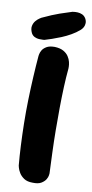

<svg xmlns="http://www.w3.org/2000/svg" viewBox="-101 -867 433 903"><g transform="rotate(10 115.5 -416.0)"><path d="M124 -3Q98 -3 82.5 -13.5Q67 -24 59 -37.5Q51 -51 48.5 -61Q46 -71 46 -71Q42 -114 39.5 -165Q37 -216 36 -271Q35 -326 36.5 -382.5Q38 -439 41 -493Q44 -547 48 -595Q48 -595 49.5 -603.5Q51 -612 57 -622.5Q63 -633 77 -641.5Q91 -650 116 -650Q142 -649 158 -640Q174 -631 182.5 -618Q191 -605 194 -592Q197 -579 197 -570Q197 -561 197 -561Q193 -520 191 -472Q189 -424 188.5 -371.5Q188 -319 188.5 -265Q189 -211 191 -158.5Q193 -106 195 -60Q195 -60 194 -51Q193 -42 186.5 -31Q180 -20 165.5 -11Q151 -2 124 -3ZM62 -674Q62 -674 54.5 -673.5Q47 -673 36.5 -673.5Q26 -674 15.5 -679Q5 -684 -1 -695Q-10 -714 -7 -728.5Q-4 -743 4.5 -753Q13 -763 21.5 -768.5Q30 -774 30 -774Q79 -797 111 -808Q143 -819 169 -827Q169 -827 176.5 -828Q184 -829 194.5 -828.5Q205 -828 215.5 -823.5Q226 -819 233 -808Q240 -796 239.5 -785Q239 -774 235 -766.5Q231 -759 226.5 -754.5Q222 -750 222 -750Q205 -735 183 -722.5Q161 -710 139 -701Q117 -692 96.5 -685Q76 -678 62 -674Z"/></g></svg>

Font: Sour Gummy
Style: Bold
Weight: 700
Designer: Stefie Justprince
Foundry: Eifetstype
Version: Version 1.000